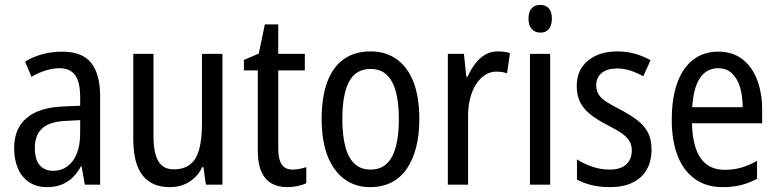

<svg xmlns="http://www.w3.org/2000/svg" viewBox="-20 -758 3192 788"><path d="M235 -546Q318 -546 354.5 -499.5Q391 -453 391 -363V0H328L315 -75H312Q296 -46 276 -27.5Q256 -9 230.5 0.5Q205 10 172 10Q129 10 98.5 -11Q68 -32 53 -68Q38 -104 38 -150Q38 -230 89 -273.5Q140 -317 239 -321L309 -324V-359Q309 -422 288 -450Q267 -478 225 -478Q197 -478 168 -469Q139 -460 109 -443L83 -505Q115 -525 154 -535.5Q193 -546 235 -546ZM252 -262Q183 -259 153 -231Q123 -203 123 -151Q123 -103 143 -80Q163 -57 198 -57Q248 -57 278.5 -97.5Q309 -138 309 -213V-265Z M893 -537V0H825L815 -72H810Q797 -45 776.5 -26.5Q756 -8 731 1Q706 10 678 10Q625 10 591.5 -13.5Q558 -37 542.5 -80.5Q527 -124 527 -186V-537H610V-199Q610 -130 630 -96.5Q650 -63 692 -63Q736 -63 761.5 -84Q787 -105 798 -147Q809 -189 809 -253V-537Z M1181 -62Q1195 -62 1210 -65Q1225 -68 1237 -72V-6Q1222 1 1201.5 5.5Q1181 10 1158 10Q1121 10 1094 -5.5Q1067 -21 1052.5 -54Q1038 -87 1038 -140V-469H981V-512L1042 -538L1067 -658H1122V-537H1231V-469H1122V-147Q1122 -105 1136 -83.5Q1150 -62 1181 -62Z M1701 -269Q1701 -205 1688 -154Q1675 -103 1650 -66Q1625 -29 1587 -9.5Q1549 10 1499 10Q1452 10 1415 -9.5Q1378 -29 1352 -65.5Q1326 -102 1313 -153.5Q1300 -205 1300 -269Q1300 -358 1322.5 -420Q1345 -482 1390 -514.5Q1435 -547 1501 -547Q1563 -547 1608 -515Q1653 -483 1677 -421.5Q1701 -360 1701 -269ZM1385 -269Q1385 -202 1397.5 -155.5Q1410 -109 1435.5 -85.5Q1461 -62 1501 -62Q1541 -62 1566.5 -85.5Q1592 -109 1604.5 -155.5Q1617 -202 1617 -269Q1617 -337 1604.5 -382.5Q1592 -428 1566.5 -451.5Q1541 -475 1501 -475Q1440 -475 1412.5 -422.5Q1385 -370 1385 -269Z M2022 -547Q2034 -547 2047.5 -545.5Q2061 -544 2073 -540L2061 -457Q2051 -461 2039.5 -462.5Q2028 -464 2016 -464Q1992 -464 1971 -450.5Q1950 -437 1934 -412.5Q1918 -388 1909.5 -354.5Q1901 -321 1901 -282V0H1818V-537H1884L1894 -443H1899Q1913 -474 1931 -497.5Q1949 -521 1972 -534Q1995 -547 2022 -547Z M2238 -537V0H2155V-537ZM2198 -738Q2220 -738 2232.5 -723.5Q2245 -709 2245 -681Q2245 -654 2232.5 -639Q2220 -624 2198 -624Q2176 -624 2162.5 -639Q2149 -654 2149 -681Q2149 -710 2162 -724Q2175 -738 2198 -738Z M2654 -145Q2654 -95 2633.5 -60.5Q2613 -26 2575 -8Q2537 10 2483 10Q2441 10 2407 1.5Q2373 -7 2348 -21V-104Q2373 -87 2409 -74.5Q2445 -62 2482 -62Q2527 -62 2550 -83Q2573 -104 2573 -141Q2573 -161 2564 -177.5Q2555 -194 2533.5 -209.5Q2512 -225 2476 -243Q2437 -263 2408 -284.5Q2379 -306 2363 -335Q2347 -364 2347 -405Q2347 -471 2393 -509Q2439 -547 2513 -547Q2552 -547 2585.5 -537.5Q2619 -528 2650 -511L2620 -445Q2595 -459 2568 -468Q2541 -477 2512 -477Q2472 -477 2449.5 -458.5Q2427 -440 2427 -408Q2427 -387 2436.5 -371Q2446 -355 2468.5 -340.5Q2491 -326 2528 -307Q2566 -287 2594.5 -265.5Q2623 -244 2638.5 -215.5Q2654 -187 2654 -145Z M2928 -546Q2987 -546 3027 -515Q3067 -484 3087.5 -430Q3108 -376 3108 -308V-252H2820Q2822 -157 2855.5 -109Q2889 -61 2954 -61Q2990 -61 3022 -70Q3054 -79 3087 -98V-24Q3055 -7 3021.5 1.5Q2988 10 2947 10Q2877 10 2830 -25Q2783 -60 2760 -121.5Q2737 -183 2737 -265Q2737 -355 2759.5 -417.5Q2782 -480 2825 -513Q2868 -546 2928 -546ZM2928 -478Q2880 -478 2853 -438Q2826 -398 2821 -318H3028Q3028 -363 3017.5 -399Q3007 -435 2984.5 -456.5Q2962 -478 2928 -478Z"/></svg>

Font: Noto Sans Arabic Condensed
Style: Regular
Weight: 400
Width: 3
Designer: Monotype Design Team, Nadine Chahine, Nizar Qandah and Khaled Hosny
Foundry: Monotype Imaging Inc.
Version: Version 2.012